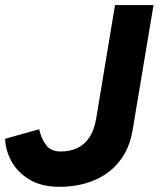

<svg xmlns="http://www.w3.org/2000/svg" viewBox="-27 -720 623 755"><path d="M-6.7 -174.3 126.8 -211.8Q135.8 -173.8 154.6 -149Q173.3 -124.3 211.7 -124.3Q247.9 -124.3 276.4 -137.4Q304.9 -150.6 324.5 -179.9Q344.1 -209.2 351.5 -255.6L425.3 -700H576.7L494 -205.7Q482 -135.1 442.6 -85.5Q403.2 -35.8 342.3 -10.6Q281.3 14.6 206.8 14.6Q134.8 14.6 86.9 -15.1Q39 -44.9 16.3 -88.9Q-6.4 -132.9 -6.7 -174.3Z"/></svg>

Font: Oak Sans Light Italic
Style: Regular
Weight: 400
Italic angle: -9.5°
Foundry: Erik Kennedy, Walven
Version: Version 1.000;Glyphs 3.1.2 (3151)